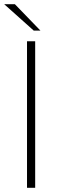

<svg xmlns="http://www.w3.org/2000/svg" viewBox="-24 -897 293 917"><path d="M105 0V-700H144V0ZM169 -751H137L-4 -877H47Z"/></svg>

Font: REM Thin
Style: Regular
Weight: 250
Designer: Octavio Pardo
Foundry: Ashler Design
Version: Version 1.005;gftools[0.9.28]